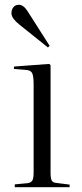

<svg xmlns="http://www.w3.org/2000/svg" viewBox="-20 -785 345 805"><path d="M42 0V-12L95 -17Q110 -19 115.5 -28Q121 -37 121 -63V-430Q121 -467 114.5 -479Q108 -491 87 -492L38 -496L39 -506L186 -517L192 -512V-61Q192 -37 197 -28Q202 -19 217 -18L272 -11V0ZM181 -586 61 -682Q46 -694 37 -706Q28 -718 28 -730Q28 -744 36 -754.5Q44 -765 59 -765Q78 -765 95 -739L188 -593Z"/></svg>

Font: Literata 72pt Light
Style: Regular
Weight: 300
Designer: Latin by Veronika Burian and Jose Scaglione. Greek by Irene Vlachou. Cyrillic by Vera Evstafieva.
Foundry: TypeTogether
Version: Version 3.002